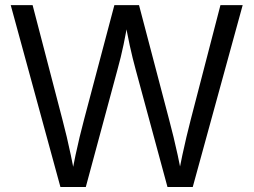

<svg xmlns="http://www.w3.org/2000/svg" viewBox="-20 -748 1014 768"><path d="M221.7 0 22.9 -727.5H110.4L229.5 -270.5Q238.8 -235.8 247.1 -200.2Q255.4 -164.6 263.2 -127.9Q271 -91.3 277.8 -53.2H267.1Q274.4 -91.3 282.2 -127.9Q290 -164.6 298.6 -200.2Q307.1 -235.8 316.4 -270.5L437.5 -727.5H536.1L656.2 -270.5Q665.5 -235.8 674.1 -200.2Q682.6 -164.6 690.7 -127.9Q698.7 -91.3 706.1 -53.2H694.3Q701.7 -91.3 709.5 -127.9Q717.3 -164.6 725.8 -200.2Q734.4 -235.8 743.2 -270.5L861.8 -727.5H950.7L751 0H649.9L522.9 -468.8Q510.3 -514.6 499 -566.2Q487.8 -617.7 477.1 -681.2H495.1Q484.9 -620.6 474.4 -570.1Q463.9 -519.5 449.7 -468.8L323.2 0Z"/></svg>

Font: V-Inter
Style: Regular-375
Weight: 375
Designer: Rasmus Andersson
Foundry: rsms
Version: Version 4.000;git-4146feb